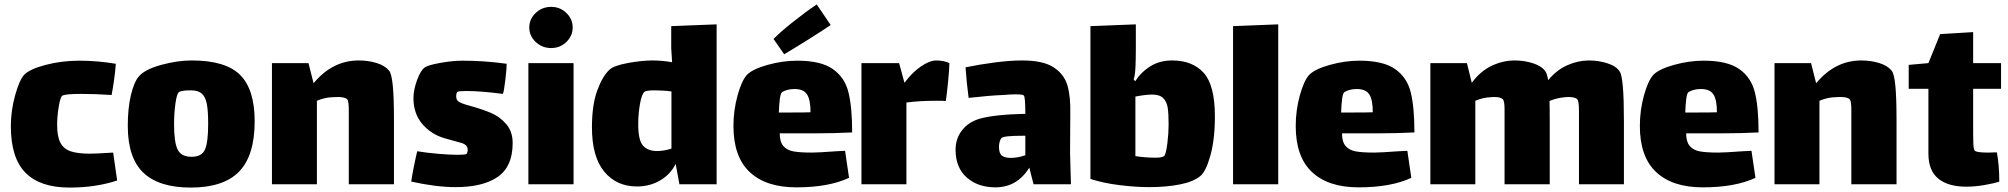

<svg xmlns="http://www.w3.org/2000/svg" viewBox="-20 -797 9068 867"><path d="M509 18Q413 50 294 50Q161 50 95 -17Q29 -84 29 -227Q29 -297 48 -365.5Q67 -434 88 -458Q113 -485 186 -504Q259 -523 338 -523Q420 -523 503 -509Q501 -479 495.5 -439Q490 -399 484 -368Q411 -373 345 -373Q281 -373 263 -366Q253 -362 245.5 -317Q238 -272 238 -233Q238 -180 253 -152Q268 -124 300 -113.5Q332 -103 387 -103Q411 -103 491 -108Z M557 -229Q557 -309 571.5 -369Q586 -429 608 -453Q635 -484 708 -504Q781 -524 846 -524Q999 -524 1064.5 -458.5Q1130 -393 1130 -249Q1130 -95 1060 -22.5Q990 50 841 50Q698 50 627.5 -17Q557 -84 557 -229ZM920 -238Q920 -296 914 -327.5Q908 -359 891.5 -374Q875 -389 842 -389Q795 -389 787 -380Q778 -372 772 -328Q766 -284 766 -236Q766 -155 782 -122Q798 -89 845 -89Q891 -89 905.5 -121.5Q920 -154 920 -238Z M1759 -253V35H1555V-251V-299Q1555 -337 1549 -347Q1540 -359 1505 -359Q1489 -359 1480 -358Q1447 -357 1411 -342V35H1208V-512H1373L1396 -421Q1481 -524 1600 -524Q1643 -524 1680.5 -512.5Q1718 -501 1737 -478Q1748 -465 1753.5 -412.5Q1759 -360 1759 -253Z M2037 48Q1950 48 1837 23Q1840 -1 1849 -45.5Q1858 -90 1864 -114Q1906 -107 1958.5 -102.5Q2011 -98 2048 -98Q2080 -98 2087 -102Q2088 -103 2090 -108.5Q2092 -114 2092 -120Q2092 -144 2062 -152Q2053 -154 1990 -172Q1927 -190 1887 -237Q1847 -284 1847 -354Q1847 -391 1863.5 -436Q1880 -481 1899 -493Q1913 -503 1968 -513Q2023 -523 2069 -523Q2168 -523 2268 -509Q2268 -487 2262 -436.5Q2256 -386 2251 -373Q2150 -386 2088 -386Q2056 -386 2047 -383Q2044 -382 2042 -376.5Q2040 -371 2040 -362Q2040 -346 2050 -339Q2061 -330 2106 -318Q2160 -303 2198.5 -286.5Q2237 -270 2266 -236.5Q2295 -203 2295 -151Q2295 -45 2228 1.5Q2161 48 2037 48Z M2370 -673Q2370 -711 2399 -738.5Q2428 -766 2469 -766Q2509 -766 2537.5 -738.5Q2566 -711 2566 -673Q2566 -635 2537.5 -607.5Q2509 -580 2469 -580Q2428 -580 2399 -607.5Q2370 -635 2370 -673ZM2366 -512H2570V35H2366Z M3216 -687V35H3048L3031 -57Q3008 -10 2961.5 17.5Q2915 45 2856 45Q2764 45 2708.5 -22Q2653 -89 2653 -222Q2653 -323 2677 -388.5Q2701 -454 2733 -483Q2753 -501 2815.5 -512.5Q2878 -524 2927 -524Q2969 -524 3015 -516Q3011 -573 3011 -579V-679ZM3012 -126V-384Q2978 -389 2936 -389Q2900 -389 2891 -383Q2878 -373 2870 -328.5Q2862 -284 2862 -235Q2862 -163 2884 -139Q2906 -115 2946 -115Q2978 -115 3012 -126Z M3756 -114Q3767 -114 3796 -116L3814 6Q3722 49 3576 49Q3439 49 3365.5 -20Q3292 -89 3292 -228Q3292 -299 3310.5 -366Q3329 -433 3353 -459Q3378 -485 3446 -504Q3514 -523 3580 -523Q3687 -523 3741 -485Q3795 -447 3811.5 -379.5Q3828 -312 3828 -199Q3747 -195 3670 -195H3501Q3501 -157 3517 -138Q3533 -119 3562.5 -113.5Q3592 -108 3646 -108Q3676 -108 3756 -114ZM3497 -289H3559Q3615 -289 3640 -290Q3640 -347 3624 -371Q3608 -395 3568 -395Q3536 -395 3513 -382Q3505 -378 3501.5 -350.5Q3498 -323 3497 -289ZM3668 -777 3731 -684Q3693 -658 3630 -618.5Q3567 -579 3521 -552L3473 -621Q3501 -650 3556.5 -694.5Q3612 -739 3668 -777Z M4267 -512Q4267 -486 4261 -426Q4255 -366 4251 -341Q4239 -342 4207 -342Q4132 -342 4073 -334V35H3870V-512H4040L4064 -424H4065Q4099 -470 4138.5 -497Q4178 -524 4209 -524Q4224 -524 4241.5 -520.5Q4259 -517 4267 -512Z M4647 35 4628 -40Q4573 49 4475 49Q4396 49 4345.5 4.5Q4295 -40 4295 -121Q4295 -171 4324 -208.5Q4353 -246 4404 -261Q4471 -280 4610 -283Q4610 -361 4603 -366Q4597 -371 4565 -371Q4545 -371 4509 -368Q4452 -366 4354 -355Q4345 -420 4340 -493Q4403 -506 4472 -515Q4541 -524 4596 -524Q4691 -524 4738.5 -492.5Q4786 -461 4800.5 -410Q4815 -359 4813 -280L4812 -105L4816 35ZM4610 -96V-184H4600Q4512 -184 4503 -174Q4497 -168 4494 -156.5Q4491 -145 4491 -134Q4491 -105 4504 -94.5Q4517 -84 4545 -84Q4575 -84 4610 -96Z M5466 -271Q5466 -167 5445.5 -94Q5425 -21 5399 -1Q5368 24 5307 36Q5246 48 5169 48Q5109 48 5035.5 39Q4962 30 4904 11V-679L5109 -687V-575Q5109 -566 5108.5 -531.5Q5108 -497 5106 -474Q5104 -451 5099 -439L5106 -430Q5133 -472 5175 -498Q5217 -524 5273 -524Q5365 -524 5415.5 -468Q5466 -412 5466 -271ZM5257 -235Q5257 -283 5253 -310Q5249 -337 5233 -353.5Q5217 -370 5183 -370Q5154 -370 5107 -361V-92Q5151 -85 5199 -85Q5233 -85 5239 -95Q5246 -107 5251.5 -151Q5257 -195 5257 -235Z M5548 -679 5752 -687V35H5548Z M6295 -114Q6306 -114 6335 -116L6353 6Q6261 49 6115 49Q5978 49 5904.5 -20Q5831 -89 5831 -228Q5831 -299 5849.5 -366Q5868 -433 5892 -459Q5917 -485 5985 -504Q6053 -523 6119 -523Q6226 -523 6280 -485Q6334 -447 6350.5 -379.5Q6367 -312 6367 -199Q6286 -195 6209 -195H6040Q6040 -157 6056 -138Q6072 -119 6101.5 -113.5Q6131 -108 6185 -108Q6215 -108 6295 -114ZM6036 -289H6098Q6154 -289 6179 -290Q6179 -347 6163 -371Q6147 -395 6107 -395Q6075 -395 6052 -382Q6044 -378 6040.5 -350.5Q6037 -323 6036 -289Z M7313 -253V35H7110V-233V-297Q7110 -341 7102 -349Q7092 -359 7061 -359L7047 -358Q7010 -355 6977 -341Q6978 -316 6978 -253V35H6774V-233V-304Q6774 -341 6766 -349Q6757 -359 6726 -359L6711 -358Q6678 -357 6642 -342V35H6439V-512H6604L6626 -423Q6665 -476 6716 -500Q6767 -524 6820 -524Q6864 -524 6903.5 -511Q6943 -498 6959 -474Q6966 -464 6971 -435Q7009 -481 7057.5 -502.5Q7106 -524 7155 -524Q7199 -524 7239 -511Q7279 -498 7294 -474Q7313 -446 7313 -253Z M7849 -114Q7860 -114 7889 -116L7907 6Q7815 49 7669 49Q7532 49 7458.5 -20Q7385 -89 7385 -228Q7385 -299 7403.5 -366Q7422 -433 7446 -459Q7471 -485 7539 -504Q7607 -523 7673 -523Q7780 -523 7834 -485Q7888 -447 7904.5 -379.5Q7921 -312 7921 -199Q7840 -195 7763 -195H7594Q7594 -157 7610 -138Q7626 -119 7655.5 -113.5Q7685 -108 7739 -108Q7769 -108 7849 -114ZM7590 -289H7652Q7708 -289 7733 -290Q7733 -347 7717 -371Q7701 -395 7661 -395Q7629 -395 7606 -382Q7598 -378 7594.5 -350.5Q7591 -323 7590 -289Z M8544 -253V35H8340V-251V-299Q8340 -337 8334 -347Q8325 -359 8290 -359Q8274 -359 8265 -358Q8232 -357 8196 -342V35H7993V-512H8158L8181 -421Q8266 -524 8385 -524Q8428 -524 8465.5 -512.5Q8503 -501 8522 -478Q8533 -465 8538.5 -412.5Q8544 -360 8544 -253Z M8890 -190Q8890 -168 8891 -145Q8892 -122 8898 -116Q8907 -108 8957 -108L8997 -109Q9008 -52 9008 23Q8985 31 8941.5 38.5Q8898 46 8859 46Q8777 46 8732.5 9.5Q8688 -27 8688 -103V-396H8599V-504L8688 -512L8741 -643L8890 -652V-512H9016V-396H8890Z"/></svg>

Font: Lalezar
Style: Regular
Weight: 400
Designer: Borna Izadpanah
Foundry: Borna Izadpanah
Version: Version 1.003;November 28, 2018;FontCreator 11.5.0.2421 64-b